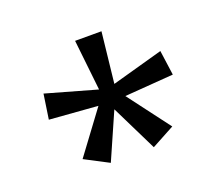

<svg xmlns="http://www.w3.org/2000/svg" viewBox="-85 -861 776 684"><g transform="rotate(-20 303.5 -519.0)"><path d="M138 -340 256 -499 73 -513 87 -607 278 -553 257 -745H357L336 -553L530 -607L543 -513L358 -499L478 -340L391 -293L305 -468L228 -293Z"/></g></svg>

Font: lbangla15
Style: Book
Weight: 400
Designer: Jelle Bosma - Monotype Design Team
Foundry: Monotype Imaging Inc.
Version: Version 2.003